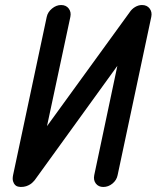

<svg xmlns="http://www.w3.org/2000/svg" viewBox="-20 -742 623 764"><path d="M448 -45Q444 -25 427.5 -11.5Q411 2 391 2Q372 2 361.5 -11.5Q351 -25 355 -45L447 -480L118 -25Q115 -22 111 -17.5Q107 -13 100 -8.5Q93 -4 84 -1Q75 2 62 2Q58 2 51.5 0.5Q45 -1 40 -6Q35 -11 32 -20.5Q29 -30 32 -45L166 -675Q170 -694 187 -708Q204 -722 223 -722Q243 -722 253.5 -708Q264 -694 260 -675L167 -240L495 -692Q504 -706 517.5 -714Q531 -722 545 -722Q565 -722 575.5 -708Q586 -694 582 -675Z"/></svg>

Font: VDS
Style: Italic
Weight: 400
Designer: artmaker
Foundry: artmaker
Version: Version 1.000 2009 initial release